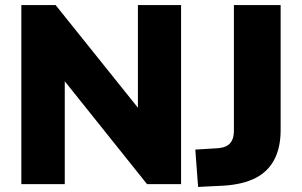

<svg xmlns="http://www.w3.org/2000/svg" viewBox="-20 -725 1188 756"><path d="M64 0V-705H199L551 -266H523V-705H693V0H559L207 -440H235V0ZM760 11 749 -136 831 -141Q856 -142 871 -149.5Q886 -157 893.5 -172Q901 -187 901 -210V-705H1085V-213Q1085 -144 1060 -96.5Q1035 -49 986 -24Q937 1 862 6Z"/></svg>

Font: Nunito Sans 12pt Black
Style: Regular
Weight: 900
Designer: Vernon Adams
Foundry: Vernon Adams
Version: Version 3.101;gftools[0.9.27]